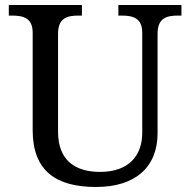

<svg xmlns="http://www.w3.org/2000/svg" viewBox="-20 -734 757 764"><path d="M362 10C521 10 607 -71 607 -204V-600C607 -663 644 -672 689 -672H702V-714H451V-672H464C508 -672 546 -663 546 -604V-206C546 -115 493 -50 378 -50C281 -50 211 -94 211 -210V-600C211 -663 248 -672 293 -672H306V-714H15V-672H28C72 -672 110 -663 110 -604V-216C110 -53 204 10 362 10Z"/></svg>

Font: Noto Fangsong KSS Rotated
Style: Regular
Weight: 400
Designer: LIU Zhao, ZHANG Congyu, Kushim JIANG
Foundry: Guyu Beijing Co. Ltd.
Version: Version 1.000;November 16, 2022;FontCreator 11.5.0.2427 64-b